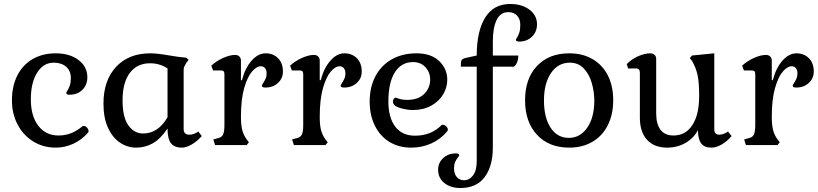

<svg xmlns="http://www.w3.org/2000/svg" viewBox="-20 -729 4110 965"><path d="M40 -224Q40 -296 67 -349.5Q94 -403 144 -432Q194 -461 260 -461Q330 -461 374.5 -427.5Q419 -394 419 -341Q419 -302 394 -277.5Q369 -253 330 -253Q321 -253 317 -255Q313 -257 313 -262Q313 -265 319.5 -275Q326 -285 331 -299.5Q336 -314 336 -337Q336 -373 312.5 -393.5Q289 -414 250 -414Q198 -414 166.5 -363.5Q135 -313 135 -230Q135 -146 172.5 -97Q210 -48 274 -48Q307 -48 336 -59Q365 -70 394 -94Q396 -96 402 -96Q410 -96 417.5 -87.5Q425 -79 425 -70Q425 -63 423 -63Q391 -26 348.5 -6.5Q306 13 260 13Q197 13 147 -18Q97 -49 68.5 -103Q40 -157 40 -224Z M500 -208Q500 -325 563.5 -393Q627 -461 735 -461Q771 -461 833 -450Q879 -442 916 -439L928 -428L915 -411Q908 -399 905.5 -392.5Q903 -386 903 -375V-80Q903 -52 932 -52Q954 -52 977 -68L994 -45Q970 -18 943 -2.5Q916 13 894 13Q856 13 839 -9.5Q822 -32 822 -83Q786 -30 747.5 -8.5Q709 13 664 13Q620 13 582.5 -12.5Q545 -38 522.5 -87.5Q500 -137 500 -208ZM822 -140V-385Q783 -411 734 -411Q669 -411 632.5 -362.5Q596 -314 596 -225Q596 -139 625.5 -98.5Q655 -58 699 -58Q775 -58 822 -140Z M1052 -28 1069 -33Q1093 -37 1100.5 -51.5Q1108 -66 1108 -101V-355Q1108 -366 1104 -370.5Q1100 -375 1090 -375H1051L1042 -399Q1068 -423 1102 -438Q1136 -453 1162 -453Q1175 -453 1183 -445Q1191 -437 1191 -425V-326H1196Q1212 -387 1244.5 -424Q1277 -461 1315 -461Q1353 -461 1377.5 -436.5Q1402 -412 1402 -369Q1402 -335 1377 -312Q1352 -289 1314 -289Q1296 -289 1296 -298Q1296 -301 1303 -312Q1310 -323 1315 -334Q1320 -345 1320 -360Q1320 -377 1312 -386.5Q1304 -396 1291 -396Q1270 -396 1247 -370Q1224 -344 1207.5 -287Q1191 -230 1191 -142Q1191 -101 1197.5 -75.5Q1204 -50 1220 -28L1231 -14L1220 0H1061Z M1448 -28 1465 -33Q1489 -37 1496.5 -51.5Q1504 -66 1504 -101V-355Q1504 -366 1500 -370.5Q1496 -375 1486 -375H1447L1438 -399Q1464 -423 1498 -438Q1532 -453 1558 -453Q1571 -453 1579 -445Q1587 -437 1587 -425V-326H1592Q1608 -387 1640.5 -424Q1673 -461 1711 -461Q1749 -461 1773.5 -436.5Q1798 -412 1798 -369Q1798 -335 1773 -312Q1748 -289 1710 -289Q1692 -289 1692 -298Q1692 -301 1699 -312Q1706 -323 1711 -334Q1716 -345 1716 -360Q1716 -377 1708 -386.5Q1700 -396 1687 -396Q1666 -396 1643 -370Q1620 -344 1603.5 -287Q1587 -230 1587 -142Q1587 -101 1593.5 -75.5Q1600 -50 1616 -28L1627 -14L1616 0H1457Z M1838 -219Q1838 -291 1867 -346Q1896 -401 1949.5 -431Q2003 -461 2073 -461Q2147 -461 2187.5 -422Q2228 -383 2228 -328Q2228 -290 2207.5 -255Q2187 -220 2147.5 -198Q2108 -176 2055 -176Q2025 -176 1990 -186.5Q1955 -197 1955 -218Q1955 -226 1959 -232Q1963 -238 1968 -238Q1971 -238 1986.5 -232.5Q2002 -227 2027 -227Q2082 -227 2112 -257Q2142 -287 2142 -329Q2142 -365 2118.5 -391Q2095 -417 2056 -417Q1997 -417 1964.5 -365.5Q1932 -314 1932 -219Q1932 -138 1966.5 -92.5Q2001 -47 2066 -47Q2146 -47 2198 -99Q2201 -102 2206 -102Q2214 -102 2222.5 -94Q2231 -86 2231 -77Q2231 -74 2229 -71.5Q2227 -69 2227 -68Q2193 -28 2146.5 -7.5Q2100 13 2047 13Q1984 13 1937 -16Q1890 -45 1864 -97.5Q1838 -150 1838 -219Z M2182 124Q2182 89 2207.5 65.5Q2233 42 2271 42Q2288 42 2288 52Q2288 54 2280.5 63.5Q2273 73 2267.5 85.5Q2262 98 2262 117Q2262 145 2276 161Q2290 177 2312 177Q2339 177 2357.5 152.5Q2376 128 2376 82V-394H2296Q2296 -418 2299.5 -425.5Q2303 -433 2317 -437L2376 -450Q2376 -572 2418.5 -640.5Q2461 -709 2544 -709Q2603 -709 2641 -680.5Q2679 -652 2679 -607Q2679 -569 2653.5 -544.5Q2628 -520 2590 -520Q2573 -520 2573 -529Q2573 -532 2579.5 -542Q2586 -552 2590.5 -566.5Q2595 -581 2595 -604Q2595 -633 2579 -650.5Q2563 -668 2535 -668Q2495 -668 2476 -628.5Q2457 -589 2457 -520V-450H2585Q2585 -431 2579 -416Q2573 -401 2563 -394H2457V12Q2457 106 2416 161Q2375 216 2294 216Q2245 216 2213.5 191Q2182 166 2182 124Z M2619 -225Q2619 -334 2679 -397.5Q2739 -461 2841 -461Q2908 -461 2958 -432Q3008 -403 3035 -350Q3062 -297 3062 -225Q3062 -153 3034.5 -99Q3007 -45 2957 -16Q2907 13 2841 13Q2739 13 2679 -51.5Q2619 -116 2619 -225ZM2967 -223Q2967 -266 2955 -309.5Q2943 -353 2915.5 -383.5Q2888 -414 2844 -414Q2785 -414 2749.5 -362Q2714 -310 2714 -224Q2714 -138 2747.5 -87Q2781 -36 2839 -36Q2896 -36 2931.5 -87.5Q2967 -139 2967 -223Z M3196 -137V-363Q3196 -385 3178 -385H3137L3130 -407Q3153 -431 3186.5 -446Q3220 -461 3248 -461Q3261 -461 3269.5 -453.5Q3278 -446 3278 -434V-159Q3278 -105 3300 -76.5Q3322 -48 3365 -48Q3426 -48 3460 -100.5Q3494 -153 3494 -246Q3494 -312 3486.5 -349.5Q3479 -387 3458 -423L3447 -437L3458 -450L3570 -461V-80Q3570 -52 3594 -52Q3617 -52 3639 -68L3657 -45Q3635 -19 3607.5 -3Q3580 13 3556 13Q3520 13 3504 -8.5Q3488 -30 3488 -75Q3466 -34 3425 -10.5Q3384 13 3333 13Q3268 13 3232 -26.5Q3196 -66 3196 -137Z M3720 -28 3737 -33Q3761 -37 3768.5 -51.5Q3776 -66 3776 -101V-355Q3776 -366 3772 -370.5Q3768 -375 3758 -375H3719L3710 -399Q3736 -423 3770 -438Q3804 -453 3830 -453Q3843 -453 3851 -445Q3859 -437 3859 -425V-326H3864Q3880 -387 3912.5 -424Q3945 -461 3983 -461Q4021 -461 4045.5 -436.5Q4070 -412 4070 -369Q4070 -335 4045 -312Q4020 -289 3982 -289Q3964 -289 3964 -298Q3964 -301 3971 -312Q3978 -323 3983 -334Q3988 -345 3988 -360Q3988 -377 3980 -386.5Q3972 -396 3959 -396Q3938 -396 3915 -370Q3892 -344 3875.5 -287Q3859 -230 3859 -142Q3859 -101 3865.5 -75.5Q3872 -50 3888 -28L3899 -14L3888 0H3729Z"/></svg>

Font: Kurale
Style: Regular
Weight: 400
Designer: Eduardo Rodriguez Tunni
Foundry: Eduardo Rodriguez Tunni
Version: Version 2.000